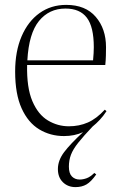

<svg xmlns="http://www.w3.org/2000/svg" viewBox="-20 -543 493 786"><path d="M289 223Q258 223 237.5 203Q217 183 217 149Q217 114 242 80.5Q267 47 320 -2Q285 14 242 14Q186 14 140.5 -13.5Q95 -41 68.5 -99.5Q42 -158 42 -250Q42 -333 68.5 -394.5Q95 -456 142 -489.5Q189 -523 251 -523Q330 -523 372 -474Q414 -425 414 -350Q414 -335 413.5 -315.5Q413 -296 411 -277H91Q89 -184 112.5 -129Q136 -74 176 -50Q216 -26 262 -26Q304 -26 339.5 -41.5Q375 -57 409 -94L416 -88Q403 -68 388.5 -52.5Q374 -37 359 -25Q322 14 300.5 41Q279 68 270.5 90.5Q262 113 262 139Q262 167 274.5 179.5Q287 192 306 192Q320 192 335 186.5Q350 181 366 165L374 171Q353 201 334 212Q315 223 289 223ZM92 -296H361Q364 -328 364 -350Q364 -433 335.5 -470.5Q307 -508 248 -508Q181 -508 139.5 -457Q98 -406 92 -296Z"/></svg>

Font: Literata 72pt ExtraLight
Style: Regular
Weight: 200
Designer: Latin by Veronika Burian and Jose Scaglione. Greek by Irene Vlachou. Cyrillic by Vera Evstafieva.
Foundry: TypeTogether
Version: Version 3.002